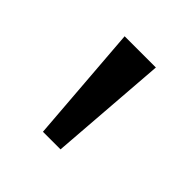

<svg xmlns="http://www.w3.org/2000/svg" viewBox="-87 -783 395 395"><g transform="rotate(45 110.5 -585.0)"><path d="M155.8 -713.9 136.2 -456.1H85L64.9 -713.9Z"/></g></svg>

Font: f0_46825 
Style: Regular
Weight: 400
Foundry: Ascender Corporation
Version: Version 1.10